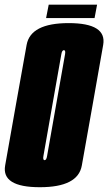

<svg xmlns="http://www.w3.org/2000/svg" viewBox="-51 -778 452 802"><path d="M115.5 4Q275 4 290.8 -86.8Q306.5 -177.5 335.5 -338Q364 -499.5 380 -590.5Q396 -681.5 236 -681.5Q76.5 -681.5 60.2 -590.5Q44 -499.5 15 -338Q-13.5 -177.5 -29.5 -86.8Q-45.5 4 115.5 4ZM135.5 -109Q127 -109 130.5 -127.2Q134 -145.5 167.5 -338Q202.5 -534.5 205.2 -551.5Q208 -568.5 216 -568.5Q223.5 -568.5 220.8 -552Q218 -535.5 183 -338Q148.5 -145.5 145.8 -127.2Q143 -109 135.5 -109ZM141.5 -702.5H344L354.5 -758.5H152.5Z"/></svg>

Font: Anybody UltraCondensed ExtraBold
Style: Italic
Weight: 800
Width: 1
Italic angle: -10°
Version: Version 1.113;gftools[0.9.25]